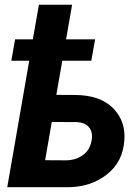

<svg xmlns="http://www.w3.org/2000/svg" viewBox="-20 -782 586 802"><path d="M377.4 -617.7H255.9L281.2 -762.2H142.6L117.2 -617.7H43L27.3 -528.3H102.1L10.3 0H254.4C256.8 0 259.3 0 261.2 0C326.2 0 381.3 -17.6 426.3 -53.2C471.7 -88.9 496.1 -137.2 499.5 -197.8C500 -202.6 500 -207.5 500 -212.4C500 -261.2 482.4 -302.2 446.8 -335.4C411.1 -368.2 360.4 -384.8 293.5 -385.3L215.3 -385.7L240.2 -528.3H361.3ZM301.3 -272C346.2 -269.5 364.3 -243.7 364.3 -212.4C364.3 -207.5 363.8 -202.1 362.8 -196.8C358.4 -168.9 346.2 -148.4 326.7 -134.3C307.1 -120.1 283.7 -112.8 256.8 -112.3L168.5 -112.8L196.3 -272.5Z"/></svg>

Font: Roboto
Style: Bold Italic
Weight: 700
Italic angle: -12°
Designer: Google
Version: Version 2.137; 2017